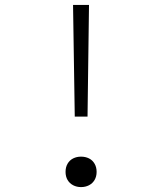

<svg xmlns="http://www.w3.org/2000/svg" viewBox="-20 -750 660 782"><path d="M284.5 -275 277.5 -730H342.5L336.5 -275ZM247 -50Q247 -69 255.2 -83.2Q263.5 -97.5 278 -104.8Q292.5 -112 310 -112Q328 -112 342.5 -104.8Q357 -97.5 365.2 -83.2Q373.5 -69 373.5 -50Q373.5 -31 365.2 -17Q357 -3 342.5 4.5Q328 12 310 12Q292.5 12 278 4.5Q263.5 -3 255.2 -17Q247 -31 247 -50Z"/></svg>

Font: Monaspace Krypton Var
Style: Regular
Weight: 400
Designer: Riley Cran and the Lettermatic Team
Version: Version 1.101 (Monaspace Krypton Var)